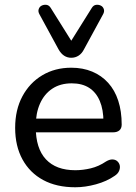

<svg xmlns="http://www.w3.org/2000/svg" viewBox="-20 -782 574 811"><path d="M298 9Q219 9 162.5 -21.5Q106 -52 75 -108.5Q44 -165 44 -242Q44 -318 74.5 -375Q105 -432 158.5 -464Q212 -496 281 -496Q330 -496 369.5 -479.5Q409 -463 437 -432Q465 -401 479.5 -356.5Q494 -312 494 -256Q494 -240 484.5 -231.5Q475 -223 457 -223H115V-281H434L417 -267Q417 -319 401.5 -355.5Q386 -392 356.5 -411Q327 -430 283 -430Q235 -430 201 -407.5Q167 -385 149 -344.5Q131 -304 131 -251V-245Q131 -155 174 -109Q217 -63 298 -63Q330 -63 363.5 -71Q397 -79 428 -100Q443 -109 455.5 -108.5Q468 -108 476 -100.5Q484 -93 486 -82.5Q488 -72 483 -60Q478 -48 464 -39Q431 -16 385.5 -3.5Q340 9 298 9ZM281 -538Q264 -538 250.5 -547Q237 -556 227 -574L147 -721Q140 -733 143.5 -743.5Q147 -754 156.5 -758.5Q166 -763 176.5 -761.5Q187 -760 194 -749L281 -610L368 -749Q375 -760 385.5 -761.5Q396 -763 405.5 -758.5Q415 -754 418.5 -743.5Q422 -733 415 -721L335 -574Q326 -556 312 -547Q298 -538 281 -538Z"/></svg>

Font: Nunito ExtraLight Medium
Style: Regular
Weight: 500
Version: Version 3.602